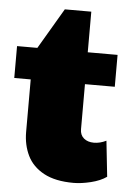

<svg xmlns="http://www.w3.org/2000/svg" viewBox="-50 -697 514 744"><g transform="rotate(5 207.0 -325.5)"><path d="M264 8Q193 8 148.5 -16Q104 -40 84 -81Q64 -122 64 -173V-377H0V-501H79L172 -659H275V-501H391V-377H275V-202Q275 -179 290 -166.5Q305 -154 329 -154Q353 -154 377 -166L392 -27Q368 -10 331 -1Q294 8 264 8Z"/></g></svg>

Font: Paytone One
Style: Regular
Weight: 400
Designer: Vernon Adams
Foundry: Vernon Adams
Version: Version 1.002; ttfautohint (v1.8.4.7-5d5b);gftools[0.9.23]